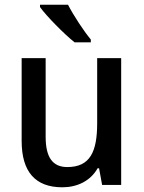

<svg xmlns="http://www.w3.org/2000/svg" viewBox="-20 -786 611 816"><path d="M269 -766H150V-756C177 -718 253 -641 297 -606H366V-618C336 -654 292 -721 269 -766ZM495 -539H393V-263C393 -141 363 -76 266 -76C203 -76 174 -118 174 -205V-539H72V-187C72 -56 130 10 245 10C307 10 364 -16 395 -71H401L414 0H495Z"/></svg>

Font: Noto Sans Devanagari UI SemiCondensed Medium
Style: Regular
Weight: 500
Width: 4
Designer: Jelle Bosma - Monotype Design Team
Foundry: Monotype Imaging Inc.
Version: Version 2.004